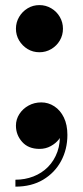

<svg xmlns="http://www.w3.org/2000/svg" viewBox="-20 -560 316 735"><path d="M131 -360Q106 -360 85.8 -372.2Q65.5 -384.5 53.2 -405Q41 -425.5 41 -450Q41 -474.5 53.2 -495.2Q65.5 -516 85.8 -528.2Q106 -540.5 131 -540.5Q155.5 -540.5 176.2 -528.2Q197 -516 209 -495.2Q221 -474.5 221 -450Q221 -425.5 209 -405Q197 -384.5 176.2 -372.2Q155.5 -360 131 -360ZM39 154.5V128Q75.5 128 107.8 115.5Q140 103 163.8 79Q187.5 55 199.8 20.8Q212 -13.5 208.5 -57.5H217Q217.5 -42.5 205.8 -27Q194 -11.5 174.5 -0.8Q155 10 131.5 10Q88.5 10 64.8 -16.8Q41 -43.5 41 -79Q41 -103 54.2 -123.5Q67.5 -144 89.5 -156Q111.5 -168 138 -168Q165 -168 188 -153Q211 -138 224.5 -110.2Q238 -82.5 238 -43.5Q238 11.5 213.8 56.5Q189.5 101.5 145 128Q100.5 154.5 39 154.5Z"/></svg>

Font: Bodoni Moda SC 9pt
Style: Bold
Weight: 700
Designer: Owen Earl
Foundry: indestructible type
Version: Version 2.005